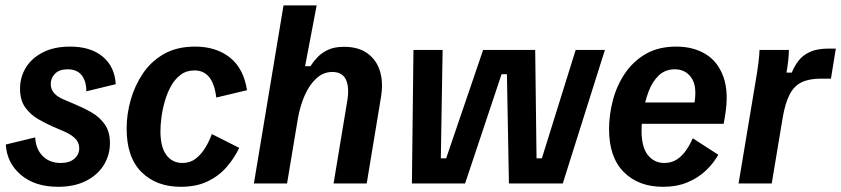

<svg xmlns="http://www.w3.org/2000/svg" viewBox="-20 -687 3150 719"><path d="M197.5 12.5Q110.8 12.5 58.3 -32.1Q5.8 -76.7 1.7 -145.8L111.7 -172.5Q114.2 -128.3 140 -102.5Q165.8 -76.7 207.5 -76.7Q240 -76.7 258.3 -92.5Q276.7 -108.3 276.7 -131.7Q276.7 -154.2 260.4 -169.6Q244.2 -185 217.5 -195.8L175 -214.2Q150.8 -225 122.5 -241.2Q94.2 -257.5 74.6 -284.6Q55 -311.7 55 -355Q55 -398.3 77.1 -434.2Q99.2 -470 141.2 -491.2Q183.3 -512.5 242.5 -512.5Q320 -512.5 365 -474.6Q410 -436.7 413.3 -371.7L303.3 -345Q303.3 -383.3 285.8 -405.4Q268.3 -427.5 233.3 -427.5Q202.5 -427.5 186.2 -411.2Q170 -395 170 -372.5Q170 -351.7 183.3 -337.5Q196.7 -323.3 217.5 -315L258.3 -297.5Q290.8 -284.2 321.7 -266.7Q352.5 -249.2 372.1 -221.7Q391.7 -194.2 391.7 -150.8Q391.7 -106.7 368.8 -69.2Q345.8 -31.7 302.1 -9.6Q258.3 12.5 197.5 12.5Z M656.7 12.5Q565 12.5 509.6 -42.9Q454.2 -98.3 454.2 -205.8Q454.2 -258.3 469.2 -312.1Q484.2 -365.8 515 -411.7Q545.8 -457.5 594.2 -485Q642.5 -512.5 710.8 -512.5Q789.2 -512.5 840.8 -471.7Q892.5 -430.8 905 -349.2L790 -321.7Q783.3 -374.2 762.9 -398.8Q742.5 -423.3 708.3 -423.3Q678.3 -423.3 656.7 -407.1Q635 -390.8 620.4 -364.6Q605.8 -338.3 597.1 -307.5Q588.3 -276.7 584.6 -247.5Q580.8 -218.3 580.8 -195.8Q580.8 -136.7 602.9 -106.7Q625 -76.7 663.3 -76.7Q691.7 -76.7 712.5 -92.5Q733.3 -108.3 748.8 -133.8Q764.2 -159.2 773.3 -185L875.8 -133.3Q858.3 -95.8 829.2 -62.1Q800 -28.3 757.9 -7.9Q715.8 12.5 656.7 12.5Z M930.8 0 1041.7 -666.7H1165.8L1122.5 -439.2H1142.5Q1154.2 -457.5 1170 -473.8Q1185.8 -490 1209.2 -500.8Q1232.5 -511.7 1268.3 -511.7Q1322.5 -511.7 1356.2 -487.1Q1390 -462.5 1402.9 -420.4Q1415.8 -378.3 1406.7 -323.3L1353.3 0H1229.2L1280 -306.7Q1289.2 -358.3 1275.8 -387.9Q1262.5 -417.5 1224.2 -417.5Q1190.8 -417.5 1164.6 -393.3Q1138.3 -369.2 1120.8 -329.2Q1103.3 -289.2 1095 -240L1055 0Z M1522.5 0 1528.3 -499.2V-500H1637.5L1630.8 -94.2H1650.8L1789.2 -500H1984.2L1989.2 -94.2H2009.2L2135.8 -500H2245V-499.2L2087.5 0H1885.8L1878.3 -409.2H1858.3L1721.7 0Z M2462.5 12.5Q2370.8 12.5 2315.8 -42.9Q2260.8 -98.3 2260.8 -203.3Q2260.8 -256.7 2275 -311.2Q2289.2 -365.8 2320 -411.7Q2350.8 -457.5 2398.3 -485Q2445.8 -512.5 2512.5 -512.5Q2575.8 -512.5 2622.1 -484.6Q2668.3 -456.7 2689.2 -398.8Q2710 -340.8 2695 -252.5L2690 -223.3H2352.5L2355 -303.3H2580.8Q2590.8 -365 2568.8 -396.2Q2546.7 -427.5 2507.5 -427.5Q2470.8 -427.5 2446.7 -404.2Q2422.5 -380.8 2408.8 -344.2Q2395 -307.5 2388.8 -268.3Q2382.5 -229.2 2382.5 -196.7Q2382.5 -135.8 2406.2 -106.2Q2430 -76.7 2467.5 -76.7Q2495 -76.7 2515 -90Q2535 -103.3 2549.6 -124.6Q2564.2 -145.8 2574.2 -169.2L2670 -107.5Q2651.7 -75 2622.9 -47.9Q2594.2 -20.8 2554.6 -4.2Q2515 12.5 2462.5 12.5Z M2745.8 0 2809.2 -380Q2815.8 -417.5 2820 -451.2Q2824.2 -485 2824.2 -500H2934.2Q2934.2 -483.3 2931.7 -460Q2929.2 -436.7 2925 -415H2945Q2954.2 -438.3 2970 -459.2Q2985.8 -480 3012.9 -492.5Q3040 -505 3081.7 -505H3110L3091.7 -392.5H3054.2Q3010 -392.5 2981.7 -378.8Q2953.3 -365 2936.7 -332.5Q2920 -300 2910.8 -245L2870 0Z"/></svg>

Font: Familjen Grotesk SemiBold
Style: Italic
Weight: 600
Italic angle: -9.46201°
Designer: Anders Wikstroem, Jonas Baeckman, Matilda Gysing, Kristian Moeller
Foundry: Familjen STHLM AB
Version: Version 2.002